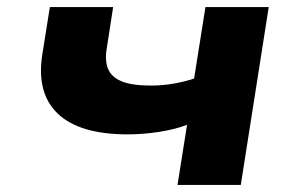

<svg xmlns="http://www.w3.org/2000/svg" viewBox="-20 -523 841 543"><path d="M482 0 509 -170Q475 -157 430 -150Q385 -143 341 -143Q205 -143 143.5 -201.5Q82 -260 100 -371L121 -503H300L282 -387Q276 -352 285.5 -328.5Q295 -305 324 -293Q353 -281 407 -281Q439 -281 471 -286.5Q503 -292 529 -301L561 -503H740L661 0Z"/></svg>

Font: Nunito Sans 7pt Expanded ExtraBold
Style: Italic
Weight: 800
Width: 7
Italic angle: -9°
Designer: Vernon Adams
Foundry: Vernon Adams
Version: Version 3.101;gftools[0.9.27]